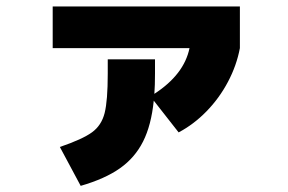

<svg xmlns="http://www.w3.org/2000/svg" viewBox="-20 -572 904 603"><path d="M318.4 -340.8V-385.7H466.8V-340.8Q466.8 -304.2 464.8 -277.3Q558.1 -337.9 575.2 -420.9H145.5V-551.8H733.4V-420.9Q723.1 -366.2 695.8 -314.7Q668.5 -263.2 628.4 -222.2Q588.4 -181.2 541 -156.2L462.9 -255.9Q455.1 -178.7 429.4 -127.7Q403.8 -76.7 356.7 -43.5Q309.6 -10.3 233.4 11.7L168 -110.4Q239.3 -134.8 269 -156.5Q298.8 -178.2 308.6 -217Q318.4 -255.9 318.4 -340.8Z"/></svg>

Font: Pretendard GOV Black
Style: Regular
Weight: 900
Designer: Base glyphs from Inter by Rasmus Andersson; Hangeul glyphs from Noto Sans CJK(Source Han Sans) by Jang Soo-young and Kan
Foundry: Kil Hyung-jin
Version: Version 1.309